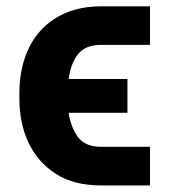

<svg xmlns="http://www.w3.org/2000/svg" viewBox="-20 -565 521 593"><path d="M39.8 -276.3Q39.8 -334.5 55.9 -383.9Q72.1 -433.2 104 -469.1Q136 -505 183.4 -525.2Q230.8 -545.5 293.3 -545.5H443.2V-426.5H293.3Q244 -426.5 220.9 -397.7Q198.2 -368.6 192.1 -321H373.6V-216.6H192.1Q197.8 -174.7 219.5 -143.5Q241.5 -111.5 293.3 -111.5H443.2V7.8H293.3Q251.4 7.8 216.6 -0.9Q181.8 -9.6 153.1 -27.7Q125 -45.5 103.7 -69.8Q82.4 -94.1 68.2 -123.9Q54 -153.8 46.9 -188.6Q39.8 -223.4 39.8 -261.7Z"/></svg>

Font: Inter P
Style: Bold
Weight: 700
Designer: Rasmus Andersson
Foundry: rsms
Version: Version 3.018;git-588b23468